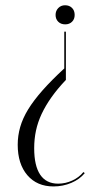

<svg xmlns="http://www.w3.org/2000/svg" viewBox="-20 -522 380 711"><path d="M293.9 119.1Q274.9 142.2 243.9 155.3Q213 168.4 178.1 168.4Q117 168.4 81.3 126.8Q45.6 85.1 45.6 14Q45.6 -19.4 54.8 -51.6Q64 -83.9 84.4 -117.2Q104.9 -150.5 137.8 -187.7Q170.6 -224.9 218 -268.5V-404.8H224V-226Q192.6 -193 170.6 -161.8Q148.5 -130.6 134.1 -99.9Q119.8 -69.2 113.2 -38.1Q106.6 -7 106.6 26.9Q106.6 92.1 129 125.1Q151.4 158.1 195.2 158.1Q222.8 158.1 247.9 146.4Q273 134.8 288.9 115.1ZM256.5 -466.6Q256.5 -451 246.7 -441.4Q236.9 -431.8 221.6 -431.8Q205.4 -431.8 195.6 -441.6Q185.8 -451.4 185.8 -466.6Q185.8 -481.9 195.8 -492.2Q205.8 -502.5 221 -502.5Q236.9 -502.5 246.7 -492.7Q256.5 -482.9 256.5 -466.6Z"/></svg>

Font: Moniqa Black
Style: Regular
Weight: 900
Designer: Rajesh Rajput
Foundry: Rajesh Rajput
Version: Version 1.000